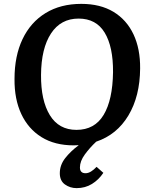

<svg xmlns="http://www.w3.org/2000/svg" viewBox="-20 -736 783 992"><path d="M376 236Q342 236 315.5 217Q289 198 289 159Q289 117 316.5 81.5Q344 46 387 14Q380 14 374 14.5Q368 15 361 15Q263 15 194.5 -27.5Q126 -70 90 -147Q54 -224 55 -328Q55 -447 96.5 -534Q138 -621 215.5 -668.5Q293 -716 400 -716Q498 -716 566 -675Q634 -634 669.5 -559Q705 -484 704 -382Q703 -239 643.5 -139.5Q584 -40 477 -4Q443 28 418 62.5Q393 97 393 129Q393 159 422 159Q436 159 450.5 150Q465 141 479 126L514 157Q490 193 455 214.5Q420 236 376 236ZM375 -65Q469 -65 515.5 -142.5Q562 -220 564 -363Q565 -494 521 -567Q477 -640 386 -640Q294 -640 243.5 -563Q193 -486 192 -349Q191 -217 237.5 -141Q284 -65 375 -65Z"/></svg>

Font: Literata 12pt SemiBold
Style: Italic
Weight: 600
Italic angle: -2°
Designer: Latin by Veronika Burian and Jose Scaglione. Greek by Irene Vlachou. Cyrillic by Vera Evstafieva
Foundry: TypeTogether
Version: Version 3.002